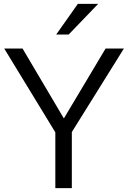

<svg xmlns="http://www.w3.org/2000/svg" viewBox="-20 -981 668 1001"><path d="M268.5 0V-291L2 -728H97.5L313 -363.5L530.5 -728H626L354.5 -292.5V0ZM273 -801 386 -961H492L338 -801Z"/></svg>

Font: Mooli
Style: Regular
Weight: 400
Designer: Vernon Adams
Foundry: Vernon Adams
Version: Version 1.000; ttfautohint (v1.8.4.7-5d5b);gftools[0.9.33]